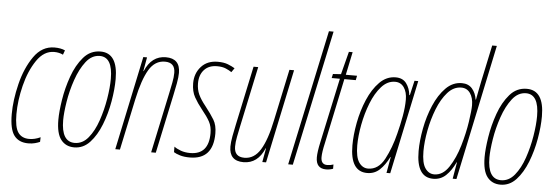

<svg xmlns="http://www.w3.org/2000/svg" viewBox="-50 -911 3105 1072"><g transform="rotate(5 1503.0 -375.0)"><path d="M136 10Q157 10 173.5 5.5Q190 1 201 -4L202 -30Q170 -15 139 -15Q97 -15 76.5 -44.5Q56 -74 56 -147Q56 -223 77 -307.5Q98 -392 138.5 -451.5Q179 -511 236 -511Q264 -511 286 -500L295 -525Q271 -536 236 -536Q166 -536 120.5 -471Q75 -406 52.5 -314.5Q30 -223 30 -145Q30 -60 56.5 -25Q83 10 136 10Z M393 10Q444 10 481 -30Q518 -70 542.5 -132.5Q567 -195 579 -264Q591 -333 591 -390Q591 -536 494 -536Q437 -536 398.5 -491.5Q360 -447 336.5 -381Q313 -315 302.5 -248Q292 -181 292 -136Q292 -59 319 -24.5Q346 10 393 10ZM394 -15Q319 -15 319 -136Q319 -177 329 -239.5Q339 -302 360.5 -364.5Q382 -427 414.5 -469Q447 -511 492 -511Q564 -511 564 -389Q564 -340 553.5 -276.5Q543 -213 522.5 -153Q502 -93 470 -54Q438 -15 394 -15Z M623 0H649L710 -287Q734 -399 767.5 -455Q801 -511 857 -511Q914 -511 914 -453Q914 -428 908 -398Q902 -368 896 -339L824 0H850L920 -329Q927 -360 933.5 -396Q940 -432 940 -455Q940 -536 860 -536Q780 -536 743 -448H741L755 -526H734Z M1041 10Q1172 10 1172 -136Q1172 -182 1154 -212Q1136 -242 1103 -284Q1077 -316 1064 -344Q1051 -372 1051 -407Q1051 -454 1077 -482.5Q1103 -511 1149 -511Q1179 -511 1198.5 -502.5Q1218 -494 1231 -485L1247 -508Q1231 -518 1208 -527Q1185 -536 1151 -536Q1092 -536 1058 -498Q1024 -460 1024 -405Q1024 -359 1042 -327Q1060 -295 1085 -264Q1116 -226 1130.5 -199Q1145 -172 1145 -135Q1145 -15 1041 -15Q1012 -15 988.5 -23.5Q965 -32 951 -43V-12Q963 -4 986 3Q1009 10 1041 10Z M1342 10Q1422 10 1459 -78H1461L1447 0H1468L1579 -526H1553L1492 -239Q1469 -127 1434.5 -71Q1400 -15 1345 -15Q1288 -15 1288 -73Q1288 -98 1294 -128Q1300 -158 1306 -187L1378 -526H1352L1282 -197Q1275 -166 1268.5 -130Q1262 -94 1262 -71Q1262 10 1342 10Z M1592 0 1754 -760H1780L1618 0Z M1805 10Q1825 10 1844 3V-21Q1828 -15 1809 -15Q1774 -15 1774 -56Q1774 -84 1786 -136L1863 -501H1927L1932 -526H1869L1896 -655H1875L1842 -527L1797 -524L1792 -501H1838L1760 -138Q1748 -83 1748 -53Q1748 10 1805 10Z M2038 -15Q2007 -15 1987 -44Q1967 -73 1967 -139Q1967 -191 1979 -255Q1991 -319 2014 -377.5Q2037 -436 2070.5 -473.5Q2104 -511 2147 -511Q2179 -511 2197 -485Q2215 -459 2215 -417Q2215 -375 2206 -324.5Q2197 -274 2184 -224Q2164 -143 2130 -79Q2096 -15 2038 -15ZM2035 10Q2076 10 2105 -17Q2134 -44 2157 -90H2159L2143 0H2164L2275 -526H2254L2235 -444H2232Q2228 -482 2208 -509Q2188 -536 2148 -536Q2097 -536 2058 -496.5Q2019 -457 1992.5 -395Q1966 -333 1953 -264Q1940 -195 1940 -137Q1940 10 2035 10Z M2409 -15Q2378 -15 2358 -44Q2338 -73 2338 -139Q2338 -191 2350 -255Q2362 -319 2385 -377.5Q2408 -436 2441.5 -473.5Q2475 -511 2518 -511Q2550 -511 2568 -485Q2586 -459 2586 -417Q2586 -390 2576.5 -325.5Q2567 -261 2546 -189.5Q2525 -118 2491 -66.5Q2457 -15 2409 -15ZM2405 10Q2447 10 2476.5 -18Q2506 -46 2528 -93H2530L2514 0H2535L2695 -760H2669L2626 -558Q2620 -531 2615 -503Q2610 -475 2605 -451H2603Q2598 -487 2577 -511.5Q2556 -536 2519 -536Q2468 -536 2429 -496.5Q2390 -457 2363.5 -395Q2337 -333 2324 -264Q2311 -195 2311 -137Q2311 10 2405 10Z M2782 10Q2833 10 2870 -30Q2907 -70 2931.5 -132.5Q2956 -195 2968 -264Q2980 -333 2980 -390Q2980 -536 2883 -536Q2826 -536 2787.5 -491.5Q2749 -447 2725.5 -381Q2702 -315 2691.5 -248Q2681 -181 2681 -136Q2681 -59 2708 -24.5Q2735 10 2782 10ZM2783 -15Q2708 -15 2708 -136Q2708 -177 2718 -239.5Q2728 -302 2749.5 -364.5Q2771 -427 2803.5 -469Q2836 -511 2881 -511Q2953 -511 2953 -389Q2953 -340 2942.5 -276.5Q2932 -213 2911.5 -153Q2891 -93 2859 -54Q2827 -15 2783 -15Z"/></g></svg>

Font: Noto Sans Display Condensed Thin
Style: Italic
Weight: 250
Width: 3
Italic angle: -12°
Designer: Monotype Design Team
Foundry: Monotype Imaging Inc.
Version: Version 1.900